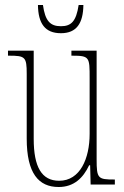

<svg xmlns="http://www.w3.org/2000/svg" viewBox="-20 -739 498 769"><path d="M224 -606C287 -606 313 -646 314 -719H295C285 -653 265 -634 224 -634C181 -634 161 -655 152 -719H132C133 -645 160 -606 224 -606ZM215 10C276 10 313 -26 337 -77H341L343 0H440V-20H438C372 -20 367 -24 367 -101V-536H266V-516H269C339 -516 339 -510 339 -426V-203C339 -104 301 -15 217 -15C147 -15 115 -70 115 -183V-536H12V-516H16C81 -516 87 -511 87 -443V-184C87 -44 135 10 215 10Z"/></svg>

Font: Noto Serif ExtraCondensed Thin
Style: Regular
Weight: 100
Width: 2
Designer: Monotype Design Team
Foundry: Monotype Imaging Inc.
Version: Version 2.013